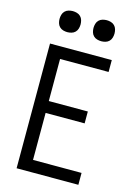

<svg xmlns="http://www.w3.org/2000/svg" viewBox="-139 -1020 777 1093"><g transform="rotate(15 250.0 -473.5)"><path d="M72 0V-735H436V-665H150V-417H380V-347H150V-70H436V0ZM350 -823Q338 -823 325.5 -826.5Q313 -830 304 -839Q295 -848 291.5 -860.5Q288 -873 288 -885Q288 -897 291.5 -909.5Q295 -922 304 -931Q313 -940 325.5 -943.5Q338 -947 350 -947Q362 -947 374.5 -943.5Q387 -940 396 -931Q405 -922 408.5 -909.5Q412 -897 412 -885Q412 -873 408.5 -860.5Q405 -848 396 -839Q387 -830 374.5 -826.5Q362 -823 350 -823ZM150 -823Q138 -823 125.5 -826.5Q113 -830 104 -839Q95 -848 91.5 -860.5Q88 -873 88 -885Q88 -897 91.5 -909.5Q95 -922 104 -931Q113 -940 125.5 -943.5Q138 -947 150 -947Q162 -947 174.5 -943.5Q187 -940 196 -931Q205 -922 208.5 -909.5Q212 -897 212 -885Q212 -873 208.5 -860.5Q205 -848 196 -839Q187 -830 174.5 -826.5Q162 -823 150 -823Z"/></g></svg>

Font: Iosevka Term Curly
Style: Regular
Weight: 400
Designer: Belleve Invis
Foundry: Belleve Invis
Version: Version 32.3.0